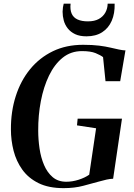

<svg xmlns="http://www.w3.org/2000/svg" viewBox="-20 -990 710 1020"><path d="M318 9.5Q238.5 9.5 184.5 -17.2Q130.5 -44 98.5 -88.8Q66.5 -133.5 52.2 -189Q38 -244.5 38 -302.5Q37.5 -397.5 63.8 -479.5Q90 -561.5 140 -622.5Q190 -683.5 260.8 -717.8Q331.5 -752 421.5 -752Q472 -752 507 -747.5Q542 -743 566.8 -737Q591.5 -731 611.5 -727Q620 -725.5 628.2 -724Q636.5 -722.5 646.5 -722.5L618.5 -558.5H540.5L527.5 -686.5Q514 -697 487.8 -707.8Q461.5 -718.5 415.5 -718.5Q356.5 -718.5 313 -683.5Q269.5 -648.5 240.5 -588.5Q211.5 -528.5 197 -452.8Q182.5 -377 183 -296Q183 -249.5 190 -201.5Q197 -153.5 214 -113.5Q231 -73.5 259.8 -49Q288.5 -24.5 332 -24.5Q364.5 -24.5 398 -35.2Q431.5 -46 454 -62L490.5 -308.5L389 -324L392.5 -359.5H628L581 -40.5Q565 -40 546.5 -36Q528 -32 505.5 -25.5Q469 -15.5 422.5 -3Q376 9.5 318 9.5ZM439.5 -797Q403.5 -797 379.2 -808.5Q355 -820 340 -839Q325 -858 318.8 -881Q312.5 -904 312.5 -928Q313 -941.5 314.5 -951.8Q316 -962 318.5 -970.5H355Q351.5 -938.5 360.8 -917.5Q370 -896.5 392 -886.5Q414 -876.5 447 -876.5Q482 -876.5 505 -889.2Q528 -902 539.8 -923.5Q551.5 -945 552 -970.5H589Q590.5 -918.5 573.5 -879.5Q556.5 -840.5 522.8 -818.8Q489 -797 439.5 -797Z"/></svg>

Font: Merriweather 120pt SemiBold
Style: Italic
Weight: 600
Italic angle: -7.8°
Version: Version 2.101